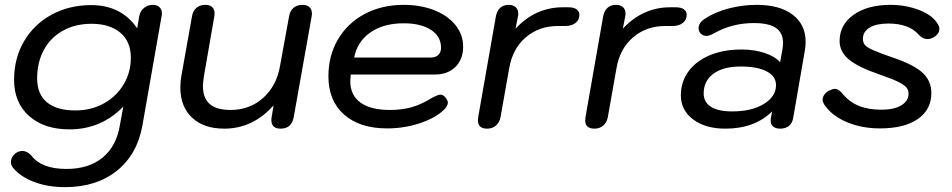

<svg xmlns="http://www.w3.org/2000/svg" viewBox="-20 -520 3922 791"><path d="M32 169Q25 159 25 147Q25 130 39 116Q53 102 72 102Q83 102 93.5 108Q104 114 110 122Q152 176 254 176Q346 176 403 129Q460 82 474 -5L488 -81Q397 13 266 13Q162 13 100 -42Q38 -97 38 -191Q38 -280 79 -350Q120 -420 192.5 -459.5Q265 -499 356 -499Q419 -499 467 -474Q515 -449 545 -403L554 -455Q558 -475 573.5 -487.5Q589 -500 609 -500Q627 -500 637 -490.5Q647 -481 647 -465Q647 -458 646 -455L567 -5Q546 116 461.5 183.5Q377 251 248 251Q176 251 119 229Q62 207 32 169ZM519 -282Q519 -349 475.5 -385.5Q432 -422 357 -422Q290 -422 239 -393.5Q188 -365 160.5 -314Q133 -263 133 -197Q133 -132 173.5 -98.5Q214 -65 290 -65Q356 -65 408 -94Q460 -123 489.5 -172.5Q519 -222 519 -282Z M723 -159Q723 -185 727 -206L771 -453Q775 -476 789.5 -488Q804 -500 826 -500Q845 -500 854.5 -490.5Q864 -481 864 -465Q864 -457 863 -453L820 -206Q816 -176 816 -166Q816 -116 844 -91.5Q872 -67 930 -67Q1009 -67 1064.5 -117Q1120 -167 1134 -250L1171 -453Q1175 -476 1189.5 -488Q1204 -500 1225 -500Q1244 -500 1254.5 -491Q1265 -482 1265 -464Q1265 -457 1264 -453L1190 -37Q1181 10 1136 10Q1117 10 1107.5 1Q1098 -8 1098 -25Q1098 -33 1099 -37L1107 -86Q1022 10 904 10Q819 10 771 -35.5Q723 -81 723 -159Z M1333 -206Q1333 -291 1372.5 -358Q1412 -425 1482.5 -462.5Q1553 -500 1643 -500Q1713 -500 1769 -478Q1825 -456 1856.5 -416.5Q1888 -377 1888 -328Q1888 -276 1856.5 -244.5Q1825 -213 1772 -213H1425Q1423 -193 1423 -186Q1423 -128 1465 -97.5Q1507 -67 1587 -67Q1634 -67 1673 -77.5Q1712 -88 1753 -113Q1782 -130 1795 -130Q1805 -130 1814 -120Q1825 -107 1825 -97Q1825 -82 1805 -64Q1770 -32 1707 -11.5Q1644 9 1575 9Q1462 9 1397.5 -48Q1333 -105 1333 -206ZM1756 -283Q1775 -283 1786 -294Q1797 -305 1797 -323Q1797 -370 1755.5 -397Q1714 -424 1643 -424Q1560 -424 1506 -386.5Q1452 -349 1439 -283Z M1949 -24Q1949 -32 1950 -37L2023 -453Q2027 -475 2040.5 -487.5Q2054 -500 2076 -500Q2094 -500 2104.5 -490.5Q2115 -481 2115 -464Q2115 -457 2114 -453L2104 -402Q2186 -490 2299 -490H2322Q2344 -490 2355.5 -481.5Q2367 -473 2367 -459Q2367 -438 2351 -425.5Q2335 -413 2310 -413H2280Q2201 -413 2146.5 -366.5Q2092 -320 2078 -240L2042 -37Q2038 -16 2023.5 -3Q2009 10 1987 10Q1949 10 1949 -24Z M2391 -24Q2391 -32 2392 -37L2465 -453Q2469 -475 2482.5 -487.5Q2496 -500 2518 -500Q2536 -500 2546.5 -490.5Q2557 -481 2557 -464Q2557 -457 2556 -453L2546 -402Q2628 -490 2741 -490H2764Q2786 -490 2797.5 -481.5Q2809 -473 2809 -459Q2809 -438 2793 -425.5Q2777 -413 2752 -413H2722Q2643 -413 2588.5 -366.5Q2534 -320 2520 -240L2484 -37Q2480 -16 2465.5 -3Q2451 10 2429 10Q2391 10 2391 -24Z M2785 -127Q2785 -183 2816.5 -226Q2848 -269 2904.5 -292.5Q2961 -316 3035 -316Q3087 -316 3129.5 -302Q3172 -288 3194 -264L3203 -314Q3206 -329 3206 -343Q3206 -385 3176.5 -405Q3147 -425 3086 -425Q2997 -425 2924 -384Q2902 -372 2891 -372Q2877 -372 2867.5 -381Q2858 -390 2858 -403Q2858 -425 2881 -441Q2922 -469 2979.5 -484.5Q3037 -500 3098 -500Q3192 -500 3245.5 -459.5Q3299 -419 3299 -348Q3299 -331 3296 -313L3248 -35Q3244 -12 3230 -1Q3216 10 3194 10Q3176 10 3165.5 1.5Q3155 -7 3155 -23Q3155 -30 3156 -33L3161 -61Q3089 10 2968 10Q2886 10 2835.5 -28Q2785 -66 2785 -127ZM3177 -169Q3177 -206 3138.5 -226Q3100 -246 3031 -246Q2960 -246 2919.5 -216.5Q2879 -187 2879 -135Q2879 -99 2909 -80Q2939 -61 2997 -61Q3076 -61 3126.5 -91.5Q3177 -122 3177 -169Z M3376 -89Q3369 -100 3369 -109Q3369 -120 3376 -130Q3383 -140 3396 -147Q3412 -154 3419 -154Q3435 -154 3450 -135Q3479 -100 3518 -84Q3557 -68 3612 -68Q3663 -68 3693 -86Q3723 -104 3723 -134Q3723 -150 3713 -161Q3703 -172 3677 -184.5Q3651 -197 3598 -215Q3512 -245 3475.5 -276.5Q3439 -308 3439 -351Q3439 -418 3496.5 -459Q3554 -500 3649 -500Q3713 -500 3768.5 -478Q3824 -456 3844 -420Q3850 -411 3850 -401Q3850 -380 3826 -366Q3813 -359 3801 -359Q3781 -359 3765 -377Q3725 -423 3640 -423Q3591 -423 3563 -406.5Q3535 -390 3535 -360Q3535 -344 3544 -334Q3553 -324 3578 -313Q3603 -302 3658 -283Q3744 -254 3780.5 -220.5Q3817 -187 3817 -137Q3817 -68 3761 -29.5Q3705 9 3605 9Q3530 9 3468.5 -17Q3407 -43 3376 -89Z"/></svg>

Font: Kodchasan Medium
Style: Italic
Weight: 500
Italic angle: -10°
Version: Version 1.000; ttfautohint (v1.6)